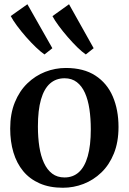

<svg xmlns="http://www.w3.org/2000/svg" viewBox="-20 -873 606 904"><path d="M28 -267.5Q28 -337.5 49.8 -391Q71.5 -444.5 108.8 -480.5Q146 -516.5 193 -534.8Q240 -553 290 -553Q374 -553 429 -517.2Q484 -481.5 511 -418.8Q538 -356 538 -275Q538 -204 516.2 -150.2Q494.5 -96.5 457.2 -60.8Q420 -25 373.2 -7Q326.5 11 276 11Q213.5 11 166.8 -9.5Q120 -30 89.2 -67.2Q58.5 -104.5 43.2 -155.5Q28 -206.5 28 -267.5ZM284 -37.5Q324 -37.5 351.5 -62.5Q379 -87.5 393.2 -137.8Q407.5 -188 407.5 -264Q407.5 -315.5 401 -359.2Q394.5 -403 380 -435.5Q365.5 -468 341.8 -486.2Q318 -504.5 284 -504.5Q243.5 -504.5 215.5 -479.8Q187.5 -455 173 -404.8Q158.5 -354.5 158.5 -277.5Q158.5 -226 165.2 -182.2Q172 -138.5 187 -106Q202 -73.5 225.8 -55.5Q249.5 -37.5 284 -37.5ZM189 -617Q172 -628.5 149 -650.5Q126 -672.5 102.5 -699.2Q79 -726 59.8 -752Q40.5 -778 30.5 -797.5L109 -853L226.5 -646L190 -617ZM383.5 -617Q366.5 -628.5 344.2 -650.2Q322 -672 299 -698.5Q276 -725 256.8 -751Q237.5 -777 227 -797L305 -853L421 -646L384.5 -617Z"/></svg>

Font: Merriweather 60pt SemiBold
Style: Regular
Weight: 600
Version: Version 2.100